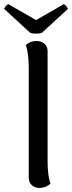

<svg xmlns="http://www.w3.org/2000/svg" viewBox="-46 -904 351 936"><path d="M157.2 -743.2Q147.9 -740.2 129.6 -740.2Q111.3 -740.2 102.1 -743.2L-25.9 -860.8Q-24.4 -865.7 -17.6 -873.8Q-10.7 -881.8 -5.9 -883.8L129.9 -806.2L265.1 -883.8Q270 -881.8 277.1 -873.5Q284.2 -865.2 285.2 -860.8ZM147 12.2Q123.5 12.2 108.9 -1.5Q94.2 -15.1 94.2 -38.1V-571.8Q94.2 -642.1 80.1 -684.1Q100.1 -704.1 131.8 -704.1Q155.3 -704.1 170.7 -690.7Q186 -677.2 186 -654.8V-120.1Q186 -46.4 200.2 -8.8Q176.8 12.2 147 12.2Z"/></svg>

Font: Arima Madurai Medium
Style: Regular
Weight: 500
Designer: Joana Correia and Natanael Gama
Foundry: NDISCOVER
Version: Version 1.019;PS 001.019;hotconv 1.0.88;makeotf.lib2.5.64775